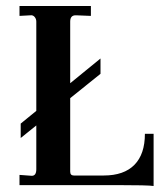

<svg xmlns="http://www.w3.org/2000/svg" viewBox="-20 -617 554 640"><path d="M492 3Q474 0 368 0H45V-34L86 -31Q101 -31 101 -53V-545Q101 -554 95.5 -560.5Q90 -567 82 -566L45 -564V-597H283V-564L234 -566H232Q214 -566 214 -545V-45Q214 -32 226 -32H326Q393 -32 428 -67.5Q463 -103 463 -171H492ZM49 -157V-205L315 -422V-371Z"/></svg>

Font: UnnaMedium
Style: Regular
Weight: 500
Designer: Jorge de Buen Unna
Foundry: Omnibus-Type
Version: Version 2.008;hotconv 1.0.109;makeotfexe 2.5.65596